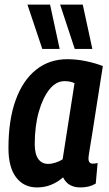

<svg xmlns="http://www.w3.org/2000/svg" viewBox="-20 -810 477 840"><path d="M332 10Q277 10 256 -34Q232 -13 203.5 -1.5Q175 10 142 10Q84 10 50.5 -34Q17 -78 17 -162Q17 -285 48.5 -372Q80 -459 138 -505Q196 -551 274 -551Q316 -551 358 -542Q400 -533 430 -521Q413 -415 402 -343.5Q391 -272 384 -228Q377 -184 373 -161Q369 -138 368 -128.5Q367 -119 367 -117Q367 -94 386 -94Q397 -94 407 -97L399 -7Q372 10 332 10ZM254 -113 306 -446Q289 -455 262 -455Q225 -455 196 -418.5Q167 -382 149.5 -320Q132 -258 132 -179Q132 -136 147.5 -114.5Q163 -93 190 -93Q206 -93 223 -98.5Q240 -104 254 -113ZM165 -596 100 -790H199L241 -596ZM307 -596 243 -790H342L384 -596Z"/></svg>

Font: Georama SemiCondensed SemiBold
Style: Italic
Weight: 600
Width: 4
Italic angle: -9°
Designer: Jean-Baptiste Levee
Foundry: Production Type
Version: Version 1.000